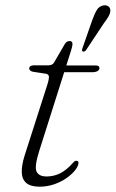

<svg xmlns="http://www.w3.org/2000/svg" viewBox="-20 -695 436 723"><path d="M151.5 -417.5 103 -425Q97 -426.5 93.5 -429.8Q90 -433 90 -437Q90 -442.5 94.5 -445.8Q99 -449 107 -449H162Q170 -449 175.2 -451.8Q180.5 -454.5 183.5 -459.5L224.5 -530Q228.5 -536 233 -538.2Q237.5 -540.5 242 -540.5Q247 -540.5 250 -537.8Q253 -535 253 -528.5Q253 -525 251.5 -518.8Q250 -512.5 247.5 -504.5L127.5 -126Q109 -67 117.8 -48.8Q126.5 -30.5 155.5 -30.5Q182.5 -30.5 206.2 -42.2Q230 -54 255 -82Q259 -87 262 -88.5Q265 -90 268 -89.5Q272 -89.5 274 -87.2Q276 -85 275.5 -81Q275 -69.5 263 -54.2Q251 -39 231 -24.8Q211 -10.5 184.5 -1.2Q158 8 129 8Q95.5 8 79.2 -5.8Q63 -19.5 62 -45.2Q61 -71 72 -107L159 -378.5Q165.5 -400 164 -408Q162.5 -416 151.5 -417.5ZM187.5 -423 196.5 -448.5H341Q354.5 -448.5 354.5 -438.5Q354.5 -431.5 347 -427.2Q339.5 -423 326.5 -423ZM327 -618Q336 -643 344.5 -657.2Q353 -671.5 369 -674.5Q381 -676.5 388.2 -671Q395.5 -665.5 395.5 -655.5Q395.5 -645.5 388.8 -633.5Q382 -621.5 371.5 -608L304.5 -507Q302 -503.5 298.8 -501.8Q295.5 -500 292 -501Q288.5 -502.5 288.8 -506Q289 -509.5 290.5 -513.5Z"/></svg>

Font: Fraunces ExtraLight
Style: Italic
Weight: 250
Italic angle: -16°
Version: Version 1.000;[b76b70a41]